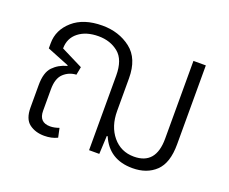

<svg xmlns="http://www.w3.org/2000/svg" viewBox="-93 -673 992 830"><g transform="rotate(20 403.0 -258.5)"><path d="M175 8Q209 8 235 -5L226 -47Q204 -39 185 -39Q134 -39 134 -92V-191Q134 -241 158 -263.5Q182 -286 216 -288L223 -325L123 -375Q123 -422 158 -449.5Q193 -477 250 -477Q304 -477 341.5 -446.5Q379 -416 379 -343V0H426L430 -84H434Q474 9 581 9Q647 9 687.5 -29.5Q728 -68 728 -154V-517H671V-159Q671 -40 570 -40Q510 -40 472.5 -85Q435 -130 435 -201V-351Q435 -442 380.5 -484Q326 -526 250 -526Q164 -526 114.5 -482.5Q65 -439 65 -378V-354L167 -313L166 -310Q128 -300 103 -274Q78 -248 78 -190V-87Q78 -34 106 -13Q134 8 175 8Z"/></g></svg>

Font: Noto Sans Thai UI SemiCondensed Light
Style: Regular
Weight: 300
Width: 4
Designer: Monotype Design Team
Foundry: Monotype Imaging Inc.
Version: Version 1.901